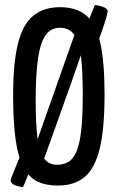

<svg xmlns="http://www.w3.org/2000/svg" viewBox="-20 -739 476 775"><path d="M222 -710Q287 -710 326.5 -678Q366 -646 384 -569Q402 -492 402 -357Q402 -219 382.5 -139Q363 -59 321.5 -24.5Q280 10 214 10Q165 10 131 -6.5Q97 -23 75 -64Q53 -105 43 -175.5Q33 -246 33 -354Q33 -487 53 -565Q73 -643 115.5 -676.5Q158 -710 222 -710ZM222 -627Q187 -627 165.5 -599Q144 -571 134 -506.5Q124 -442 124 -334Q124 -241 131 -184Q138 -127 157 -100.5Q176 -74 211 -74Q235 -74 254.5 -84.5Q274 -95 287.5 -124.5Q301 -154 307.5 -210Q314 -266 314 -355Q314 -455 306.5 -514.5Q299 -574 278.5 -600.5Q258 -627 222 -627ZM67 -122Q67 -122 78 -119.5Q89 -117 100 -110.5Q111 -104 113 -94Q114 -90 108.5 -74Q103 -58 95.5 -38.5Q88 -19 81.5 -3.5Q75 12 73 16Q62 16 44 10Q26 4 23 -9Q22 -12 29 -29.5Q36 -47 44.5 -68.5Q53 -90 60 -106Q67 -122 67 -122ZM101 -90 296 -642Q296 -642 306 -640Q316 -638 327 -632.5Q338 -627 339 -617Q340 -614 329.5 -583.5Q319 -553 302 -503.5Q285 -454 264.5 -396Q244 -338 223 -280Q202 -222 185 -173.5Q168 -125 157 -96Q146 -67 146 -67Q146 -67 135.5 -69Q125 -71 113.5 -76Q102 -81 101 -90ZM371 -556Q371 -556 362.5 -558Q354 -560 343 -564.5Q332 -569 323 -575Q314 -581 313 -587Q313 -587 317.5 -599Q322 -611 328.5 -629Q335 -647 342 -666Q349 -685 355 -699.5Q361 -714 363 -719Q363 -719 375 -717Q387 -715 400 -709.5Q413 -704 415 -694Q415 -691 411 -675.5Q407 -660 400.5 -640.5Q394 -621 387 -601.5Q380 -582 375.5 -569Q371 -556 371 -556Z"/></svg>

Font: Yanone Kaffeesatz
Style: Regular
Weight: 400
Designer: Yanone (Cyrillic: Daniel Pouzeot, Huerta Tipografica, and Cyreal)
Foundry: Yanone
Version: Version 2.003